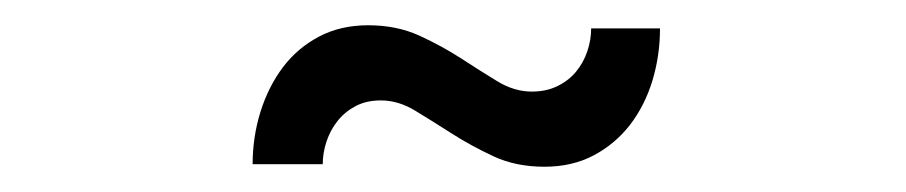

<svg xmlns="http://www.w3.org/2000/svg" viewBox="-20 -904 717 152"><path d="M401 -831.5Q412.5 -831.5 421.2 -835.8Q430 -840 436 -847.2Q442 -854.5 445 -863.5Q448 -872.5 448 -881.5H502.5Q502.5 -860 496.5 -840.2Q490.5 -820.5 478.8 -805.2Q467 -790 450 -781Q433 -772 411 -772Q388.5 -772 370.8 -780.2Q353 -788.5 337.8 -798.2Q322.5 -808 309 -816.2Q295.5 -824.5 281.5 -824.5Q270 -824.5 261.5 -820Q253 -815.5 247.2 -808.2Q241.5 -801 238.5 -792Q235.5 -783 235.5 -774H180Q180 -795.5 186.2 -815.5Q192.5 -835.5 204 -850.8Q215.5 -866 232.5 -875Q249.5 -884 271.5 -884Q294 -884 312 -875.8Q330 -867.5 345 -857.8Q360 -848 373.5 -839.8Q387 -831.5 401 -831.5Z"/></svg>

Font: Lato
Style: Regular
Weight: 400
Designer: Lukasz Dziedzic with Adam Twardoch and Botio Nikoltchev
Foundry: tyPoland Lukasz Dziedzic
Version: Version 2.015; 2015-08-06; http://www.latofonts.com/